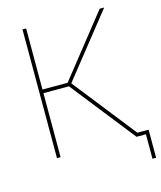

<svg xmlns="http://www.w3.org/2000/svg" viewBox="-123 -799 857 1023"><g transform="rotate(-15 305.0 -287.5)"><path d="M547.9 -20H609.9V134.8H589.8V0H538.1L259.8 -353H119.1V0H99.1V-710H119.1V-373H257.8L524.9 -710H549.8L275.9 -365.2Z"/></g></svg>

Font: Rawline Thin
Style: Regular
Weight: 250
Designer: Matt McInerney, Pablo Impallari, Rodrigo Fuenzalida
Foundry: Matt McInerney, Pablo Impallari, Rodrigo Fuenzalida
Version: Version 4.020;PS 004.020;hotconv 1.0.88;makeotf.lib2.5.64775